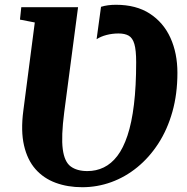

<svg xmlns="http://www.w3.org/2000/svg" viewBox="-20 -773 781 803"><path d="M324 10Q263 10 212.8 -8.5Q162.5 -27 128.5 -65.5Q94.5 -104 80.5 -164.5Q66.5 -225 77.5 -309.5L125.5 -679L63.5 -691L69 -743H306.5L248.5 -303Q235.5 -202 242.5 -149Q249.5 -96 275.8 -76.8Q302 -57.5 345.5 -57.5Q382.5 -57.5 414 -72.8Q445.5 -88 470.5 -120.5Q495.5 -153 513.2 -206.2Q531 -259.5 540.2 -335.8Q549.5 -412 549.5 -513Q549.5 -563 542 -588.8Q534.5 -614.5 518.2 -623.8Q502 -633 476 -633Q450 -633 425.8 -626.8Q401.5 -620.5 384 -609L402.5 -744.5Q417 -749 432.2 -751Q447.5 -753 465 -753Q549.5 -753 606.5 -716Q663.5 -679 692.8 -614.8Q722 -550.5 722 -468.5Q722 -380 701 -305.5Q680 -231 642.2 -172.8Q604.5 -114.5 554.2 -73.5Q504 -32.5 445.2 -11.2Q386.5 10 324 10Z"/></svg>

Font: Merriweather 24pt Black
Style: Italic
Weight: 900
Italic angle: -7.8°
Designer: Eben Sorkin
Foundry: Eben Sorkin
Version: Version 2.101